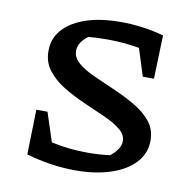

<svg xmlns="http://www.w3.org/2000/svg" viewBox="-66 -602 686 678"><g transform="rotate(10 277.0 -263.0)"><path d="M247 9Q203 9 159 2.5Q115 -4 70 -17L74 -178H114L148 -74Q179 -67 211.5 -63.5Q244 -60 278 -60Q320 -60 358 -65Q372 -75 383 -90Q394 -105 394 -122Q394 -145 371.5 -163Q349 -181 313 -197Q277 -213 237 -230.5Q197 -248 161.5 -269.5Q126 -291 103 -320.5Q80 -350 80 -390Q80 -457 143.5 -496Q207 -535 314 -535Q393 -535 469 -514L464 -358H424L393 -456Q335 -466 278 -466Q245 -466 210 -463Q195 -452 185.5 -438Q176 -424 176 -408Q176 -383 198.5 -364Q221 -345 257 -329Q293 -313 333 -295.5Q373 -278 409 -257Q445 -236 467.5 -208Q490 -180 490 -140Q490 -95 459.5 -61.5Q429 -28 374 -9.5Q319 9 247 9Z"/></g></svg>

Font: Piazzolla SC Medium
Style: Regular
Weight: 500
Designer: Juan Pablo del Peral
Foundry: Huerta Tipografica
Version: Version 1.330